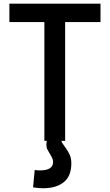

<svg xmlns="http://www.w3.org/2000/svg" viewBox="-20 -755 589 1029"><path d="M329.1 0Q324.2 0 308.6 0Q311.5 9.8 319.3 19.5Q327.1 30.3 328.1 32.2Q343.8 52.7 352.5 72.3Q362.3 91.8 362.3 120.1Q362.3 189.5 321.3 221.7Q281.2 253.9 210.9 253.9Q186.5 253.9 157.2 249Q160.2 217.8 166 156.2Q179.7 158.2 194.3 158.2Q264.6 158.2 264.6 113.3Q264.6 103.5 260.7 94.7Q256.8 85 252.9 79.1Q250 74.2 249 72.3Q240.2 58.6 234.4 46.9Q228.5 35.2 228.5 19.5Q228.5 7.8 231.4 0Q226.6 0 217.8 0Q217.8 -159.2 217.8 -636.7Q170.9 -636.7 30.3 -636.7Q30.3 -661.1 30.3 -735.4Q152.3 -735.4 518.6 -735.4Q518.6 -710.9 518.6 -636.7Q471.7 -636.7 329.1 -636.7Q329.1 -477.5 329.1 0Z"/></svg>

Font: Alata=Ham
Style: Regular
Weight: 400
Designer: Spyros Zevelakis, Eben Sorkin
Version: Version 1.004